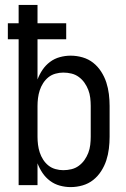

<svg xmlns="http://www.w3.org/2000/svg" viewBox="-20 -755 515 783"><path d="M268 8Q246 8 224 2Q202 -4 184 -17.5Q166 -31 153.5 -49.5Q141 -68 133 -89V0H56V-595H12V-660H56V-735H133V-660H250V-595H133V-431Q141 -452 153.5 -470.5Q166 -489 184 -502.5Q202 -516 224 -522Q246 -528 268 -528Q293 -528 317 -521Q341 -514 360 -499Q379 -484 392.5 -463Q406 -442 413.5 -419Q421 -396 424 -371.5Q427 -347 427 -323V-197Q427 -173 424 -148.5Q421 -124 413.5 -101Q406 -78 392.5 -57Q379 -36 360 -21Q341 -6 317 1Q293 8 268 8ZM238 -61Q255 -61 271.5 -65Q288 -69 301.5 -79Q315 -89 324.5 -102.5Q334 -116 340 -131.5Q346 -147 348 -164Q350 -181 350 -197V-323Q350 -339 348 -356Q346 -373 340 -388.5Q334 -404 324.5 -417.5Q315 -431 301.5 -441Q288 -451 271.5 -455Q255 -459 238 -459Q222 -459 206 -454.5Q190 -450 177.5 -440Q165 -430 156 -416Q147 -402 142 -386.5Q137 -371 135 -355Q133 -339 133 -323V-197Q133 -181 135 -165Q137 -149 142 -133.5Q147 -118 156 -104Q165 -90 177.5 -80Q190 -70 206 -65.5Q222 -61 238 -61Z"/></svg>

Font: Iosevka QP
Style: Regular
Weight: 400
Designer: Belleve Invis
Foundry: Belleve Invis
Version: Version 20.0.0; ttfautohint (v1.8.4)